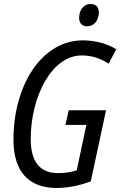

<svg xmlns="http://www.w3.org/2000/svg" viewBox="-20 -926 599 956"><path d="M415 -795C448 -795 472 -825 472 -864C472 -891 458 -906 431 -906C394 -906 374 -873 374 -837C374 -810 389 -795 415 -795ZM262 10C321 10 378 -3 432 -23L508 -377H322L306 -304H410L362 -78C335 -69 304 -64 269 -64C177 -64 133 -123 133 -234C133 -442 236 -650 387 -650C437 -650 479 -636 521 -609L559 -681C515 -707 459 -725 392 -725C190 -725 47 -505 47 -230C47 -74 121 10 262 10Z"/></svg>

Font: Noto Sans Condensed
Style: Italic
Weight: 400
Width: 3
Italic angle: -12°
Designer: Monotype Design Team
Foundry: Monotype Imaging Inc.
Version: Version 2.013